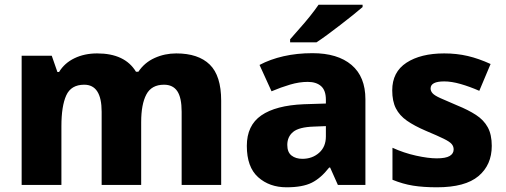

<svg xmlns="http://www.w3.org/2000/svg" viewBox="-20 -786 2149 816"><path d="M729 -559Q823 -559 871.5 -511.5Q920 -464 920 -358V0H752V-311Q752 -371 733.5 -398.5Q715 -426 677 -426Q624 -426 602 -384.5Q580 -343 580 -267V0H412V-311Q412 -426 338 -426Q282 -426 261.5 -380.5Q241 -335 241 -250V0H72V-549H200L224 -480H231Q254 -518 296.5 -538.5Q339 -559 393 -559Q511 -559 558 -481H568Q594 -520 637 -539.5Q680 -559 729 -559Z M1308 -560Q1415 -560 1474 -510Q1533 -460 1533 -364V0H1416L1383 -74H1379Q1344 -29 1305 -9.5Q1266 10 1198 10Q1125 10 1077 -33Q1029 -76 1029 -166Q1029 -253 1090.5 -295.5Q1152 -338 1271 -343L1365 -346V-362Q1365 -402 1344.5 -420Q1324 -438 1288 -438Q1252 -438 1213 -426.5Q1174 -415 1134 -398L1083 -510Q1128 -534 1185 -547Q1242 -560 1308 -560ZM1314 -248Q1251 -246 1226 -225.5Q1201 -205 1201 -170Q1201 -139 1219 -125Q1237 -111 1265 -111Q1307 -111 1336 -136.5Q1365 -162 1365 -206V-250ZM1521 -756Q1505 -742 1480 -722Q1455 -702 1426.5 -680Q1398 -658 1371.5 -638.5Q1345 -619 1325 -606H1213V-619Q1229 -638 1252 -663.5Q1275 -689 1297 -716.5Q1319 -744 1334 -766H1521Z M2070 -166Q2070 -85 2013.5 -37.5Q1957 10 1837 10Q1779 10 1735.5 3Q1692 -4 1648 -22V-158Q1696 -136 1748 -124.5Q1800 -113 1836 -113Q1874 -113 1891 -123Q1908 -133 1908 -151Q1908 -164 1899.5 -174Q1891 -184 1865.5 -196.5Q1840 -209 1790 -230Q1741 -251 1709.5 -273Q1678 -295 1662.5 -325.5Q1647 -356 1647 -402Q1647 -480 1707.5 -519.5Q1768 -559 1868 -559Q1921 -559 1968 -548Q2015 -537 2065 -514L2017 -400Q1976 -418 1937.5 -429Q1899 -440 1868 -440Q1810 -440 1810 -410Q1810 -399 1818.5 -389.5Q1827 -380 1851.5 -369Q1876 -358 1923 -338Q1970 -319 2003 -297.5Q2036 -276 2053 -245Q2070 -214 2070 -166Z"/></svg>

Font: Noto Sans Bengali ExtraBold
Style: Regular
Weight: 800
Designer: Jelle Bosma - Monotype Design Team
Foundry: Monotype Imaging Inc.
Version: Version 2.003; ttfautohint (v1.8.4.7-5d5b)